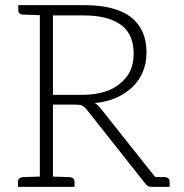

<svg xmlns="http://www.w3.org/2000/svg" viewBox="-20 -727 716 747"><path d="M621 -38H614H601C595 -38 589 -39 583 -39L371 -306C365 -314 357 -321 349 -326C380 -329 408 -336 433 -347C458 -358 478 -372 496 -389C513 -406 527 -426 536 -448C545 -470 550 -495 550 -522C550 -583 530 -628 490 -660C450 -691 389 -707 307 -707H135H51V-688C51 -677 57 -671 70 -670H80C85 -670 92 -669 102 -669C112 -669 123 -668 135 -668V-40C123 -40 112 -39 102 -39C92 -39 85 -38 80 -38H70C57 -37 50 -31 50 -20V0H135H186H270V-20C270 -31 263 -37 250 -38H240C235 -38 228 -39 218 -39C208 -39 198 -40 186 -40V-320H270C284 -320 294 -319 300 -316C306 -313 312 -307 318 -300L545 -13C549 -8 552 -5 556 -3C560 -1 565 0 570 0H575H614H640V-20C640 -31 634 -37 621 -38ZM300 -358H186V-667H307C370 -667 418 -654 451 -630C484 -606 500 -568 500 -518C500 -493 496 -472 487 -452C478 -432 464 -416 447 -402C430 -388 409 -376 384 -369C359 -362 331 -358 300 -358Z"/></svg>

Font: SVN-Aleo
Style: Light
Weight: 300
Designer: Alessio Laiso
Version: Version 1.2.2